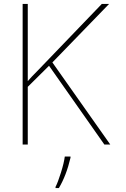

<svg xmlns="http://www.w3.org/2000/svg" viewBox="-20 -734 640 975"><path d="M95 -714H121V-322Q139 -343 172 -376L497 -714H534L246 -417L540 0H510L229 -400L121 -293V0H95ZM262 215Q274 192 289.5 142.5Q305 93 309 61H338V67Q317 157 279 221H262Z"/></svg>

Font: Noto Sans Mono UI Thin
Style: Regular
Weight: 250
Monospace: yes
Designer: Monotype Design team
Foundry: Monotype Imaging Inc.
Version: Version 1.000